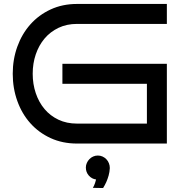

<svg xmlns="http://www.w3.org/2000/svg" viewBox="-20 -720 922 963"><path d="M816.9 0H366.2Q293.5 0 233.9 -27.3Q174.3 -54.7 132.1 -102.1Q89.8 -149.4 66.9 -213.4Q43.9 -277.3 43.9 -350.1Q43.9 -422.4 66.9 -486.1Q89.8 -549.8 132.1 -597.4Q174.3 -645 233.9 -672.6Q293.5 -700.2 366.2 -700.2H816.9V-600.1H366.2Q314.5 -600.1 273.2 -580.3Q231.9 -560.5 203.4 -526.6Q174.8 -492.7 159.4 -447.3Q144 -401.9 144 -350.1Q144 -298.3 159.4 -252.7Q174.8 -207 203.4 -173.1Q231.9 -139.2 273.2 -119.6Q314.5 -100.1 366.2 -100.1H716.8V-299.8H293V-399.9H816.9ZM530.8 123Q529.8 143.1 524.7 160.9Q519.5 178.7 513.2 192.9Q505.9 209 497.1 223.1L445.8 222.2Q448.7 217.3 451.7 210.9Q454.1 205.6 456.8 197.8Q459.5 189.9 461.9 180.2Q439.9 177.2 425.3 160.4Q410.6 143.6 410.6 120.1Q410.6 108.4 415.5 97.4Q420.4 86.4 428.5 78.1Q436.5 69.8 447.5 64.9Q458.5 60.1 470.7 60.1Q482.9 60.1 493.9 64.9Q504.9 69.8 513.2 78.4Q521.5 86.9 526.1 98.4Q530.8 109.9 530.8 123Z"/></svg>

Font: Bruno Ace
Style: Regular
Weight: 400
Designer: Astigmatic (AOETI)
Foundry: Astigmatic (AOETI)
Version: Version 1.000